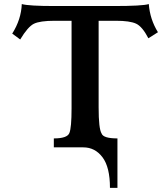

<svg xmlns="http://www.w3.org/2000/svg" viewBox="-20 -723 795 942"><path d="M556.2 198.7H519.5Q519.5 97.2 482.9 48.6Q446.3 0 388.7 0H244.1V-43.9Q309.6 -43.9 320.3 -70.1Q331.1 -96.2 331.1 -191.4V-621.1H248.5Q175.8 -621.1 146.2 -606.4Q116.7 -591.8 79.1 -529.3L40 -558.1Q84 -627.9 86.9 -703.1Q120.6 -693.4 249.5 -693.4H536.6Q680.2 -693.4 710 -703.1Q715.8 -627.9 754.9 -564.9L708 -535.2Q678.2 -592.8 647.7 -606.9Q617.2 -621.1 548.3 -621.1H463.9V-196.3Q463.9 -90.8 478.5 -67.9Q486.8 -43.9 556.2 -43.9Z"/></svg>

Font: Kelvinch
Style: Bold
Weight: 700
Designer: Paul James Miller
Foundry: High-Logic / Made with FontCreator
Version: Version 3.501;March 28, 2021;FontCreator 13.0.0.2683 64-bit